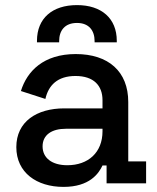

<svg xmlns="http://www.w3.org/2000/svg" viewBox="-20 -719 617 753"><path d="M229 14C331 14 367 -38 382 -70H398V0H553V-86H483V-319C483 -439 405 -507 277 -507C151 -507 86 -440 62 -362L158 -331C170 -384 205 -421 276 -421C348 -421 382 -383 382 -326V-294H232C124 -294 44 -242 44 -142C44 -42 124 14 229 14ZM125 -553H212V-558C212 -599 234 -629 282 -629C329 -629 351 -599 351 -558V-553H438V-559C438 -647 378 -699 282 -699C185 -699 125 -647 125 -559ZM147 -145C147 -190 183 -214 238 -214H382V-204C382 -121 326 -71 244 -71C183 -71 147 -100 147 -145Z"/></svg>

Font: Meta Space Medium
Style: Regular
Weight: 500
Designer: Meta Pool / Florian Karsten
Foundry: Meta Pool / Florian Karsten
Version: Version 2.000;Glyphs 3.1.1 (3137)